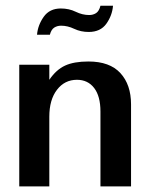

<svg xmlns="http://www.w3.org/2000/svg" viewBox="-20 -666 554 686"><path d="M48.8 0V-434.6H156.2V-380.9Q180.7 -417 212.4 -431.6Q244.1 -446.3 295.9 -446.3Q372.1 -446.3 410.2 -404.8Q448.2 -363.3 448.2 -293V0H338.9V-267.6Q338.9 -322.3 316.4 -351.6Q293.9 -380.9 254.9 -380.9Q210.9 -380.9 183.6 -345.2Q156.2 -309.6 156.2 -249V0ZM112.3 -542Q115.2 -576.2 136.2 -606Q157.2 -635.7 197.3 -635.7Q226.6 -635.7 250.5 -624Q274.4 -612.3 298.8 -612.3Q312.5 -612.3 323.2 -619.1Q334 -626 338.9 -645.5H383.8Q380.9 -610.4 359.9 -581.1Q338.9 -551.8 296.9 -551.8Q268.6 -551.8 245.1 -563Q221.7 -574.2 198.2 -574.2Q184.6 -574.2 173.8 -567.4Q163.1 -560.5 158.2 -542Z"/></svg>

Font: Padauk
Style: Bold
Weight: 700
Designer: Debbi Hosken, Becca Hirsbrunner Spalinger
Foundry: SIL International
Version: Version 5.003